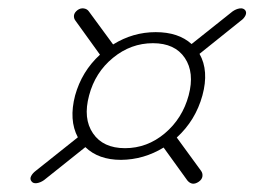

<svg xmlns="http://www.w3.org/2000/svg" viewBox="-20 -566 610 460"><path d="M55.5 -131.5Q51 -137 54.5 -144Q58 -151 66 -157L166.5 -237Q144.5 -278.5 160 -337.5Q176 -395 219.5 -435L161.5 -515.5Q156.5 -521.5 157.2 -528.8Q158 -536 166 -542Q173 -547 181 -545.8Q189 -544.5 193 -538.5L251 -459.5Q298.5 -489 353 -489Q407.5 -489 439 -460.5L537 -538.5Q545.5 -544.5 554.2 -545.8Q563 -547 567.5 -541.5Q571.5 -536 568 -528.8Q564.5 -521.5 556.5 -516L458 -437Q481 -396.5 465 -337.5Q448.5 -277.5 403.5 -236.5L461.5 -157Q466 -151 465 -143.5Q464 -136 456 -130.5Q440.5 -120 429 -133.5L372 -212.5Q324.5 -183.5 270 -183Q216 -183 184.5 -213.5L85.5 -134.5Q77 -128.5 68.2 -127.2Q59.5 -126 55.5 -131.5ZM279.5 -211Q332.5 -211 374.8 -246.5Q417 -282 432 -337.5Q446.5 -392 422.8 -427.2Q399 -462.5 346.5 -462.5Q293.5 -462.5 250.8 -427.5Q208 -392.5 193.5 -337.5Q178.5 -282 202.8 -246.5Q227 -211 279.5 -211Z"/></svg>

Font: Fraunces 9pt S050 Thin
Style: Italic
Weight: 100
Italic angle: -16°
Version: Version 1.000; ttfautohint (v1.8.3)